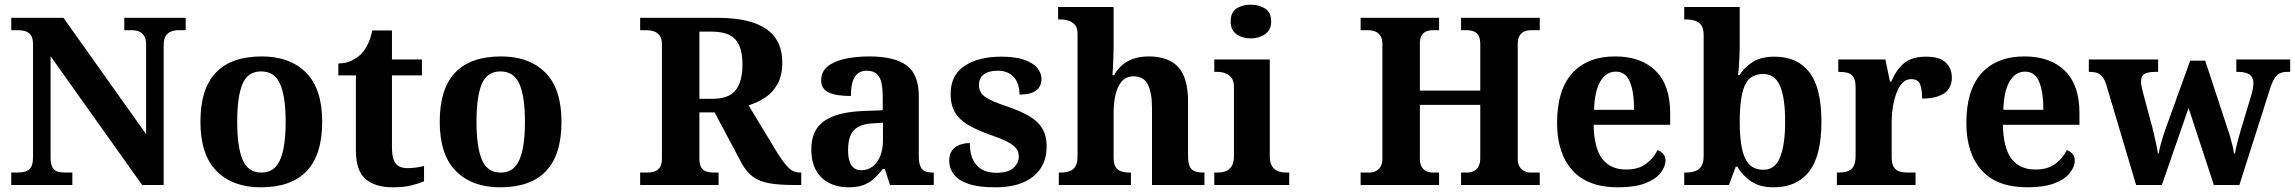

<svg xmlns="http://www.w3.org/2000/svg" viewBox="-20 -790 9801 820"><path d="M28 0V-53H53Q73 -53 88.5 -57.5Q104 -62 112.5 -76Q121 -90 121 -118V-600Q121 -627 112 -639.5Q103 -652 89 -656.5Q75 -661 58 -661H28V-714H251L604 -217V-600Q604 -624 595.5 -637Q587 -650 573.5 -655.5Q560 -661 542 -661H511V-714H773V-661H742Q724 -661 709.5 -655Q695 -649 687 -635.5Q679 -622 679 -596V0H587L196 -550V-118Q196 -90 203.5 -76Q211 -62 225 -57.5Q239 -53 258 -53H289V0Z M1094 10Q974 10 905 -59.5Q836 -129 836 -270Q836 -411 902 -480Q968 -549 1098 -549Q1218 -549 1287 -480Q1356 -411 1356 -270Q1356 -129 1290 -59.5Q1224 10 1094 10ZM1096 -53Q1135 -53 1157.5 -78Q1180 -103 1190 -151.5Q1200 -200 1200 -270Q1200 -377 1176.5 -431Q1153 -485 1095 -485Q1038 -485 1015.5 -431Q993 -377 993 -270Q993 -163 1016 -108Q1039 -53 1096 -53Z M1658 10Q1582 10 1541 -25.5Q1500 -61 1500 -148V-468H1425V-519Q1458 -519 1483.5 -532Q1509 -545 1524 -561Q1539 -577 1551 -601.5Q1563 -626 1570 -660H1654V-536H1782V-468H1654V-159Q1654 -114 1669 -93Q1684 -72 1720 -72Q1739 -72 1757 -74.5Q1775 -77 1791 -81V-16Q1775 -8 1740 1Q1705 10 1658 10Z M2116 10Q1996 10 1927 -59.5Q1858 -129 1858 -270Q1858 -411 1924 -480Q1990 -549 2120 -549Q2240 -549 2309 -480Q2378 -411 2378 -270Q2378 -129 2312 -59.5Q2246 10 2116 10ZM2118 -53Q2157 -53 2179.5 -78Q2202 -103 2212 -151.5Q2222 -200 2222 -270Q2222 -377 2198.5 -431Q2175 -485 2117 -485Q2060 -485 2037.5 -431Q2015 -377 2015 -270Q2015 -163 2038 -108Q2061 -53 2118 -53Z M2714 0V-53H2742Q2758 -53 2773 -57Q2788 -61 2797.5 -74Q2807 -87 2807 -113V-600Q2807 -627 2796.5 -639.5Q2786 -652 2771.5 -656.5Q2757 -661 2742 -661H2714V-714H3038Q3140 -714 3202 -691.5Q3264 -669 3292.5 -626.5Q3321 -584 3321 -523Q3321 -468 3300.5 -431Q3280 -394 3247.5 -373Q3215 -352 3177 -340L3300 -137Q3327 -94 3348 -73.5Q3369 -53 3397 -53H3402V0H3369Q3309 0 3267.5 -7Q3226 -14 3198 -33.5Q3170 -53 3149 -90L3032 -310H2967V-113Q2967 -87 2975.5 -74Q2984 -61 2998 -57Q3012 -53 3029 -53H3049V0ZM3022 -368Q3093 -368 3122 -405Q3151 -442 3151 -515Q3151 -565 3137 -596Q3123 -627 3094 -641Q3065 -655 3020 -655H2967V-368Z M3601 10Q3558 10 3522 -8Q3486 -26 3465.5 -62Q3445 -98 3445 -153Q3445 -235 3500.5 -273.5Q3556 -312 3669 -316L3750 -319V-374Q3750 -411 3744.5 -436Q3739 -461 3724 -474.5Q3709 -488 3682 -488Q3657 -488 3642 -475Q3627 -462 3620.5 -438Q3614 -414 3614 -380Q3550 -380 3518.5 -395.5Q3487 -411 3487 -447Q3487 -484 3515 -506.5Q3543 -529 3590 -539Q3637 -549 3693 -549Q3799 -549 3851.5 -511Q3904 -473 3904 -379V-124Q3904 -97 3910 -81.5Q3916 -66 3929.5 -59.5Q3943 -53 3965 -53H3968V0H3781L3759 -68H3750Q3729 -41 3709 -24Q3689 -7 3664.5 1.5Q3640 10 3601 10ZM3658 -63Q3686 -63 3707 -79Q3728 -95 3739.5 -124Q3751 -153 3751 -191V-266L3706 -263Q3667 -261 3644 -247.5Q3621 -234 3611.5 -209.5Q3602 -185 3602 -149Q3602 -121 3608 -102Q3614 -83 3626.5 -73Q3639 -63 3658 -63Z M4231 10Q4160 10 4117 -4.5Q4074 -19 4054 -45Q4034 -71 4034 -104Q4034 -132 4047 -148.5Q4060 -165 4080 -172Q4100 -179 4122 -179Q4122 -117 4151 -84.5Q4180 -52 4235 -52Q4285 -52 4308 -72.5Q4331 -93 4331 -122Q4331 -143 4319 -157.5Q4307 -172 4280.5 -185.5Q4254 -199 4210 -214Q4153 -234 4115.5 -256Q4078 -278 4059 -309.5Q4040 -341 4040 -389Q4040 -469 4099.5 -508.5Q4159 -548 4256 -548Q4317 -548 4355 -534.5Q4393 -521 4410.5 -499Q4428 -477 4428 -453Q4428 -421 4405 -403.5Q4382 -386 4334 -386Q4334 -435 4309 -461.5Q4284 -488 4242 -488Q4202 -488 4181.5 -472Q4161 -456 4161 -427Q4161 -395 4187 -376.5Q4213 -358 4282 -335Q4335 -317 4373 -295.5Q4411 -274 4430.5 -243Q4450 -212 4450 -163Q4450 -83 4393 -36.5Q4336 10 4231 10Z M4502 0V-53H4507Q4529 -53 4545.5 -58Q4562 -63 4572 -78Q4582 -93 4582 -122V-646Q4582 -673 4569.5 -685.5Q4557 -698 4541 -702.5Q4525 -707 4511 -707H4499V-760H4736V-589Q4736 -566 4735 -542Q4734 -518 4733 -498.5Q4732 -479 4731 -469H4738Q4751 -492 4770.5 -510Q4790 -528 4818.5 -538.5Q4847 -549 4886 -549Q4970 -549 5012 -503.5Q5054 -458 5054 -356V-124Q5054 -94 5061.5 -78.5Q5069 -63 5084 -58Q5099 -53 5121 -53H5124V0H4900V-328Q4900 -393 4882.5 -428.5Q4865 -464 4822 -464Q4789 -464 4770.5 -442Q4752 -420 4744 -384.5Q4736 -349 4736 -309V-119Q4736 -91 4744.5 -77Q4753 -63 4769 -58Q4785 -53 4807 -53H4810V0Z M5166 0V-53H5179Q5199 -53 5215 -59Q5231 -65 5240.5 -80.5Q5250 -96 5250 -124V-416Q5250 -443 5240 -457Q5230 -471 5214 -477Q5198 -483 5179 -483H5166V-536H5403V-124Q5403 -96 5412.5 -80.5Q5422 -65 5438 -59Q5454 -53 5474 -53H5486V0ZM5322 -626Q5285 -626 5260.5 -644Q5236 -662 5236 -698Q5236 -737 5260.5 -753.5Q5285 -770 5322 -770Q5357 -770 5383 -753.5Q5409 -737 5409 -698Q5409 -662 5383 -644Q5357 -626 5322 -626Z M5791 0V-53H5828Q5844 -53 5856.5 -59.5Q5869 -66 5876.5 -79Q5884 -92 5884 -112V-602Q5884 -624 5875.5 -637Q5867 -650 5853.5 -655.5Q5840 -661 5822 -661H5791V-714H6126V-661H6099Q6083 -661 6070.5 -655.5Q6058 -650 6051 -637.5Q6044 -625 6044 -603V-403H6302V-601Q6302 -624 6295 -637Q6288 -650 6275 -655.5Q6262 -661 6244 -661H6220V-714H6556V-661H6519Q6503 -661 6490 -655.5Q6477 -650 6469.5 -637Q6462 -624 6462 -601V-111Q6462 -91 6470 -78Q6478 -65 6490.5 -59Q6503 -53 6519 -53H6556V0H6220V-53H6245Q6262 -53 6275 -59.5Q6288 -66 6295 -80Q6302 -94 6302 -116V-342H6044V-112Q6044 -92 6051 -79Q6058 -66 6070.5 -59.5Q6083 -53 6099 -53H6126V0Z M6890 10Q6761 10 6695.5 -62.5Q6630 -135 6630 -265Q6630 -406 6695 -477.5Q6760 -549 6878 -549Q6988 -549 7050.5 -488Q7113 -427 7113 -308V-257H6786Q6788 -157 6823 -111.5Q6858 -66 6925 -66Q6977 -66 7009.5 -90Q7042 -114 7059 -149Q7073 -144 7083 -133Q7093 -122 7093 -104Q7093 -79 7072.5 -52Q7052 -25 7007 -7.5Q6962 10 6890 10ZM6959 -321Q6959 -397 6941 -440.5Q6923 -484 6881 -484Q6839 -484 6814.5 -442Q6790 -400 6788 -321Z M7555 10Q7497 10 7460 -14.5Q7423 -39 7400 -78H7393L7364 0H7173V-53H7180Q7199 -53 7216.5 -58Q7234 -63 7245 -78Q7256 -93 7256 -124V-640Q7256 -669 7245.5 -683Q7235 -697 7217.5 -702Q7200 -707 7178 -707H7173V-760H7410V-590Q7410 -572 7409 -549Q7408 -526 7406.5 -504.5Q7405 -483 7403 -469H7409Q7430 -503 7466 -525.5Q7502 -548 7559 -548Q7656 -548 7707.5 -481.5Q7759 -415 7759 -270Q7759 -125 7706.5 -57.5Q7654 10 7555 10ZM7512 -65Q7561 -65 7582.5 -118.5Q7604 -172 7604 -271Q7604 -373 7582 -423.5Q7560 -474 7511 -474Q7452 -474 7431 -423.5Q7410 -373 7410 -270Q7410 -205 7419 -159Q7428 -113 7450 -89Q7472 -65 7512 -65Z M7825 0V-53H7829Q7852 -53 7869 -58Q7886 -63 7895.5 -78.5Q7905 -94 7905 -125V-415Q7905 -445 7896.5 -459.5Q7888 -474 7872 -478.5Q7856 -483 7834 -483H7831V-536H8032L8052 -441H8057Q8072 -476 8091.5 -500Q8111 -524 8138 -536Q8165 -548 8206 -548Q8264 -548 8290 -523Q8316 -498 8316 -459Q8316 -413 8282.5 -391Q8249 -369 8189 -369Q8189 -410 8180 -431Q8171 -452 8142 -452Q8120 -452 8104.5 -435.5Q8089 -419 8079 -391.5Q8069 -364 8064 -333Q8059 -302 8059 -273V-120Q8059 -91 8068 -76.5Q8077 -62 8093 -57.5Q8109 -53 8129 -53H8161V0Z M8638 10Q8509 10 8443.5 -62.5Q8378 -135 8378 -265Q8378 -406 8443 -477.5Q8508 -549 8626 -549Q8736 -549 8798.5 -488Q8861 -427 8861 -308V-257H8534Q8536 -157 8571 -111.5Q8606 -66 8673 -66Q8725 -66 8757.5 -90Q8790 -114 8807 -149Q8821 -144 8831 -133Q8841 -122 8841 -104Q8841 -79 8820.5 -52Q8800 -25 8755 -7.5Q8710 10 8638 10ZM8707 -321Q8707 -397 8689 -440.5Q8671 -484 8629 -484Q8587 -484 8562.5 -442Q8538 -400 8536 -321Z M8975 -430Q8968 -451 8958.5 -462.5Q8949 -474 8936.5 -478.5Q8924 -483 8904 -483H8901V-536H9197V-483H9184Q9154 -483 9139 -474.5Q9124 -466 9124 -441Q9124 -433 9126.5 -420Q9129 -407 9132 -396L9166 -269Q9173 -245 9178.5 -220Q9184 -195 9189 -173Q9194 -151 9196 -135H9200Q9202 -151 9207 -170Q9212 -189 9218.5 -209Q9225 -229 9231 -246L9334 -531H9398L9495 -236Q9500 -223 9503.5 -209.5Q9507 -196 9511 -182Q9515 -168 9517.5 -156Q9520 -144 9521 -134H9525Q9529 -158 9535.5 -182.5Q9542 -207 9551 -238L9595 -384Q9599 -397 9601.5 -411.5Q9604 -426 9604 -434Q9604 -460 9587.5 -471.5Q9571 -483 9538 -483H9531V-536H9761V-483H9748Q9729 -483 9716 -476.5Q9703 -470 9693 -453.5Q9683 -437 9673 -405L9544 0H9435L9327 -329L9213 0H9103Z"/></svg>

Font: Noto Rashi Hebrew
Style: Bold
Weight: 700
Version: Version 1.006